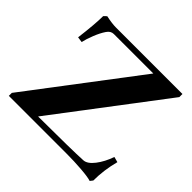

<svg xmlns="http://www.w3.org/2000/svg" viewBox="-172 -842 1026 1026"><g transform="rotate(45 341.0 -328.5)"><path d="M637.7 16.1Q616.2 8.8 560.3 4.4Q504.4 0 446.3 0H10.7V-22.5L472.2 -630.4H173.8Q150.9 -630.4 135.7 -607.4Q118.2 -581.5 103.3 -543.7Q88.4 -505.9 82.5 -478.5L51.3 -482.9Q65.9 -599.1 65.9 -657.7L81.5 -672.9Q127.9 -663.1 156.2 -663.1H659.7V-639.6L199.2 -32.7Q455.1 -33.7 535.6 -38.1Q564 -39.6 593 -77.1Q622.1 -114.7 640.6 -168L671.4 -159.7Q649.9 -78.6 649.9 0.5Z"/></g></svg>

Font: Elstob 14pt
Style: Bold
Weight: 700
Designer: Peter S. Baker
Version: Version 1.015